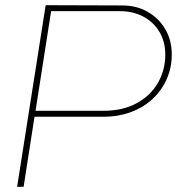

<svg xmlns="http://www.w3.org/2000/svg" viewBox="-20 -721 705 740"><path d="M46 -1 156 -701 451 -700Q506 -700 549 -675.5Q592 -651 617 -608.5Q642 -566 642 -511Q642 -460 622.5 -416Q603 -372 568 -339.5Q533 -307 484.5 -289Q436 -271 377 -271H113L71 -1ZM117 -294H379Q453 -294 506.5 -323Q560 -352 588.5 -401.5Q617 -451 617 -510Q617 -561 594 -599Q571 -637 531.5 -657.5Q492 -678 443 -678H177Z"/></svg>

Font: MuseoModerno Thin
Style: Italic
Weight: 100
Italic angle: -9°
Designer: Pablo Cosgaya, Héctor Gatti, Marcela Romero, and the Authors of The MuseoModerno Project.
Foundry: Omnibus-Type Team
Version: Version 1.003